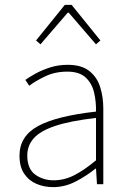

<svg xmlns="http://www.w3.org/2000/svg" viewBox="-20 -756 526 788"><path d="M198 12Q161 12 129.5 -1.5Q98 -15 79 -43.5Q60 -72 60 -117Q60 -197 136 -238.5Q212 -280 374 -298Q375 -337 366.5 -375Q358 -413 332 -437.5Q306 -462 256 -462Q205 -462 164 -442Q123 -422 100 -404L84 -428Q99 -439 125 -453.5Q151 -468 185 -479Q219 -490 258 -490Q314 -490 346 -465Q378 -440 391 -399Q404 -358 404 -310V0H378L374 -64H372Q335 -34 290.5 -11Q246 12 198 12ZM200 -16Q244 -16 285 -37Q326 -58 374 -98V-272Q269 -260 207.5 -239.5Q146 -219 119 -189Q92 -159 92 -118Q92 -63 124.5 -39.5Q157 -16 200 -16ZM146 -574 128 -590 246 -736H274L392 -590L374 -574L262 -704H258Z"/></svg>

Font: Assistant ExtraLight
Style: Regular
Weight: 200
Designer: Hebrew By Ben Nathan, Latin by Paul Hunt
Version: Version 3.000